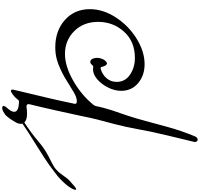

<svg xmlns="http://www.w3.org/2000/svg" viewBox="-308 -1005 1854 1782"><g transform="rotate(-90 619.0 -114.0)"><path d="M244 769Q236 787 222 792Q208 797 198.5 786.5Q189 776 194 757Q263 475 287 363Q294 329 307.5 257Q321 185 333 129Q345 73 358 23Q409 -159 430 -270Q437 -307 480.5 -501.5Q524 -696 543 -769Q546 -782 538.5 -789.5Q531 -797 518 -795Q485 -790 455 -790Q397 -790 373 -815Q280 -755 194 -682Q131 -628 58 -590Q49 -585 27.5 -574.5Q6 -564 -4.5 -558Q-15 -552 -31.5 -542.5Q-48 -533 -60.5 -522.5Q-73 -512 -84 -500Q-98 -485 -122 -450.5Q-146 -416 -163 -399Q-177 -385 -221 -348Q-229 -341 -236 -337.5Q-243 -334 -246.5 -334.5Q-250 -335 -251.5 -339Q-253 -343 -250 -351.5Q-247 -360 -241 -372Q-220 -411 -183 -450Q-146 -489 -124 -506.5Q-102 -524 -48 -564Q22 -617 163 -704Q304 -791 363 -833Q361 -836 361 -849Q361 -874 377 -899Q378 -901 391 -922Q404 -943 408 -948.5Q412 -954 425 -970.5Q438 -987 447 -993.5Q456 -1000 470.5 -1008.5Q485 -1017 500 -1020Q516 -1023 524 -1015Q532 -1007 517 -986Q472 -937 472 -910Q472 -865 571 -865Q579 -865 590 -881Q609 -907 646 -931Q660 -942 671 -939Q682 -936 677 -914Q671 -887 645.5 -781.5Q620 -676 595.5 -571.5Q571 -467 559 -406Q557 -391 551.5 -371Q546 -351 546 -345Q546 -328 571 -328Q604 -328 648 -353Q670 -366 718.5 -396Q767 -426 796 -443Q825 -460 870 -480.5Q915 -501 956 -513Q1010 -528 1070 -528Q1224 -528 1324.5 -439Q1425 -350 1425 -206Q1425 -84 1347.5 35Q1270 154 1150.5 227.5Q1031 301 914 301Q810 301 738.5 241Q667 181 667 84Q667 21 699.5 -41.5Q732 -104 777 -141Q821 -178 869 -178Q875 -178 883 -176Q896 -172 907 -186Q920 -203 935 -203Q954 -203 963.5 -184Q973 -165 973 -141Q973 -114 961.5 -88.5Q950 -63 933 -53Q928 -48 922 -48Q911 -48 902 -62Q893 -76 890 -94Q887 -111 870 -106Q819 -92 784.5 -52.5Q750 -13 750 42Q750 120 816.5 165.5Q883 211 973 211Q1125 211 1216 110Q1307 9 1307 -130Q1307 -265 1221.5 -351.5Q1136 -438 1009 -438Q896 -438 762 -362Q626 -285 534 -170Q529 -163 526 -154Q519 -117 507.5 -74.5Q496 -32 487.5 -6Q479 20 461 71.5Q443 123 437 142Q413 212 376 351Q339 490 335 503Q295 649 244 769Z"/></g></svg>

Font: Joscelyn
Style: Regular
Weight: 400
Designer: Peter S. Baker
Version: Version 1.012